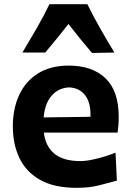

<svg xmlns="http://www.w3.org/2000/svg" viewBox="-20 -878 623 912"><path d="M344.2 14.2Q238.3 14.2 171.4 -23.2Q104.5 -60.5 72.8 -126.5Q41 -192.4 41 -277.8Q41 -362.3 71.3 -427.2Q101.6 -492.2 160.6 -529.3Q219.7 -566.4 306.6 -566.4Q418.5 -566.4 481.2 -506.1Q543.9 -445.8 543.9 -323.2Q543.9 -300.8 542.5 -283Q541 -265.1 538.6 -248H188.5Q195.3 -184.6 237.5 -148.7Q279.8 -112.8 362.8 -112.8Q393.1 -112.8 440.2 -124.5Q487.3 -136.2 528.8 -152.8L535.2 -20Q501 -10.7 453.1 1.7Q405.3 14.2 344.2 14.2ZM409.7 -323.2Q412.1 -389.2 384.8 -425Q357.4 -460.9 308.1 -462.9Q256.8 -460.4 224.6 -422.6Q192.4 -384.8 187.5 -320.3ZM417 -626.5Q358.4 -694.8 305.2 -764.2Q278.8 -730.5 251.2 -696.3Q223.6 -662.1 194.8 -628.4H86.4Q121.1 -686 154.3 -743.7Q187.5 -801.3 214.8 -857.9H395Q422.9 -801.3 455.6 -743.7Q488.3 -686 523.4 -628.4Z"/></svg>

Font: Pinar-DS3-FD Bold
Style: Regular
Weight: 700
Designer: Amin Abedi
Version: Version 3.000